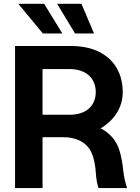

<svg xmlns="http://www.w3.org/2000/svg" viewBox="-20 -963 715 983"><path d="M57.1 0H197.8V-260.7H302.2C377.4 -260.7 427.2 -229.5 449.2 -180.2C460.9 -152.8 468.8 -115.2 471.2 -71.8C473.1 -43 477.5 -21.5 484.4 0H630.9C622.1 -24.9 614.3 -58.6 611.3 -87.4C607.9 -125 599.6 -168.5 590.3 -196.8C575.2 -244.1 540 -283.7 495.6 -305.7C559.6 -344.7 608.4 -407.2 608.4 -491.7C608.4 -636.7 506.8 -727.5 345.2 -727.5H57.1ZM364.3 -791.5H461.4L397 -943.4H272.5ZM199.7 -791.5H299.3L206.1 -943.4H73.7ZM197.8 -375.5V-609.4H336.4C418.9 -609.4 470.2 -564 470.2 -491.7C470.2 -419.4 419.4 -375.5 336.9 -375.5Z"/></svg>

Font: Raveo Display Display SemiBold
Style: Regular
Weight: 600
Designer: Jakub Foglar, Rasmus Andersson (Inter)
Foundry: Jakubfoglar.com
Version: Version 1.100;Glyphs 3.2.3 (3260)